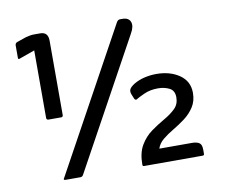

<svg xmlns="http://www.w3.org/2000/svg" viewBox="-66 -637 845 718"><g transform="rotate(-10 356.5 -278.0)"><path d="M96 -497 37 -476Q31 -473 31 -481V-527Q31 -536 39 -539L74 -551Q82 -553 89.5 -554.5Q97 -556 104 -556H129Q159 -556 159 -523V-241Q159 -233 152 -233H104Q96 -233 96 -241ZM128 0Q117 0 124 -9L419 -547Q424 -556 432 -556H441Q465 -556 471.5 -539Q478 -522 463 -496L196 -9Q192 0 184 0ZM493 -54H617Q634 -54 644 -48Q654 -42 654 -22V-6Q654 0 648 0H425Q420 0 420 -6Q420 -51 437 -79.5Q454 -108 479 -126Q504 -144 529.5 -158.5Q555 -173 572 -189.5Q589 -206 589 -232Q589 -258 570 -267.5Q551 -277 527 -277Q497 -277 474 -266.5Q451 -256 445 -252Q442 -249 438.5 -249.5Q435 -250 433 -254L426 -271Q421 -283 425 -291.5Q429 -300 445 -310Q464 -321 486 -326Q508 -331 530 -331Q582 -331 617.5 -306.5Q653 -282 653 -238Q653 -207 638.5 -184.5Q624 -162 602 -145.5Q580 -129 557 -115.5Q534 -102 516.5 -87.5Q499 -73 493 -54Z"/></g></svg>

Font: Zain
Style: Regular
Weight: 400
Designer: Zain,Boutros
Foundry: Mobile Telecommunications Company (Zain), 2024
Version: Version 1.51; ttfautohint (v1.8.4)